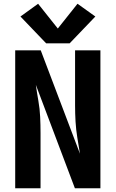

<svg xmlns="http://www.w3.org/2000/svg" viewBox="-20 -1003 616 1023"><path d="M61 0H196V-294Q196 -337 194 -380Q192 -423 184.5 -465.5Q177 -508 171 -551L379 0H515V-735H380V-441Q380 -398 382.5 -355Q385 -312 392 -269.5Q399 -227 406 -184L197 -735H61ZM226 -772H351L488 -915L393 -983L288 -851L183 -983L89 -915Z"/></svg>

Font: Iosevka Sparkle Extrabold
Style: Regular
Weight: 800
Designer: Belleve Invis
Foundry: Belleve Invis
Version: Version 4.5.0; ttfautohint (v1.8.3)